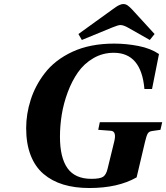

<svg xmlns="http://www.w3.org/2000/svg" viewBox="-20 -925 831 960"><path d="M110.8 -284.2Q110.8 -355 133.5 -426Q156.2 -497.1 203.1 -558.1Q254.4 -625.5 342.5 -666.3Q430.7 -707 550.8 -707Q611.3 -707 672.4 -695.1Q733.4 -683.1 774.9 -654.8L740.2 -480H702.1Q686.5 -661.1 548.8 -661.1Q493.2 -661.1 446.8 -634Q400.4 -606.9 370.1 -563.7Q339.8 -520.5 318.8 -464.4Q297.9 -408.2 288.8 -352.1Q279.8 -295.9 279.8 -241.2Q279.8 -136.7 317.6 -83.7Q355.5 -30.8 437 -30.8Q480.5 -30.8 495.8 -41.3Q511.2 -51.8 518.1 -82L550.8 -215.8Q564 -268.1 535.2 -271L471.2 -275.9L479 -314H791L782.2 -275.9L741.2 -270Q724.6 -268.1 718.3 -256.6Q711.9 -245.1 705.1 -215.8L663.1 -38.1Q569.8 15.1 426.8 15.1Q354 15.1 296.9 -2.2Q239.7 -19.5 197.8 -55.2Q155.8 -90.8 133.3 -148.7Q110.8 -206.5 110.8 -284.2ZM372.1 -754.9 543.9 -878.9Q556.2 -887.7 562.3 -891.8Q568.4 -896 578.4 -900.4Q588.4 -904.8 596.2 -904.8Q608.4 -904.8 618.2 -897.9Q627.9 -891.1 641.1 -877L752.9 -754.9L729 -725.1L623 -785.2Q598.1 -799.8 582 -799.8Q570.8 -799.8 540 -787.1L389.2 -725.1Z"/></svg>

Font: Linguistics Pro
Style: Bold Italic
Weight: 700
Italic angle: -12°
Designer: Stefan Peev, Context Ltd
Foundry: Stefan Peev, Context Ltd
Version: Version 001.000